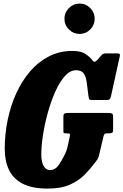

<svg xmlns="http://www.w3.org/2000/svg" viewBox="-20 -1058 704 1095"><path d="M369 -414H598.5Q613 -414 619 -410.2Q625 -406.5 625 -391V-316Q625 -303.5 618.5 -300.5Q612 -297.5 599 -297.5H592Q580 -297.5 576.5 -294Q573 -290.5 570 -279.5L545 -173.5Q541.5 -158.5 537 -151.2Q532.5 -144 525 -134.5Q497.5 -97.5 463.8 -62.8Q430 -28 379.5 -5.2Q329 17.5 250.5 17.5Q162.5 17.5 109 -10.5Q55.5 -38.5 31.2 -89.2Q7 -140 7 -209.5Q7 -292 23.5 -372.8Q40 -453.5 72.2 -524.8Q104.5 -596 151.2 -650.5Q198 -705 258.5 -736.2Q319 -767.5 392.5 -767.5Q442.5 -767.5 467.8 -750.2Q493 -733 503.5 -718.5Q513 -704.5 520.2 -705.8Q527.5 -707 539 -720.5L559.5 -744Q567.5 -753.5 584.5 -753.5H645.5Q658 -753.5 661.8 -750.8Q665.5 -748 663 -736.5L614 -514Q611 -499.5 606.8 -493.5Q602.5 -487.5 587 -487.5H509.5Q491 -487.5 488.8 -492.5Q486.5 -497.5 484.5 -510Q479 -556 474.5 -589Q470 -622 457 -639.8Q444 -657.5 413.5 -657.5Q379.5 -657.5 349.2 -623.2Q319 -589 294.5 -533.5Q270 -478 252.2 -413.5Q234.5 -349 225 -286.8Q215.5 -224.5 215.5 -178Q215.5 -134.5 229 -111.2Q242.5 -88 266 -88Q293 -88 311.2 -112.2Q329.5 -136.5 348 -174Q353 -185 356.8 -193.5Q360.5 -202 364.5 -217.5L377.5 -277Q380.5 -290 378 -293.8Q375.5 -297.5 362 -297.5H357.5Q342 -297.5 341.8 -304Q341.5 -310.5 341.5 -325V-392Q341.5 -407 348.2 -410.5Q355 -414 369 -414ZM434 -864.5Q398.5 -864.5 373 -890Q347.5 -915.5 347.5 -951Q347.5 -986.5 373 -1012Q398.5 -1037.5 434 -1037.5Q469.5 -1037.5 494.8 -1012Q520 -986.5 520 -951Q520 -915.5 494.8 -890Q469.5 -864.5 434 -864.5Z"/></svg>

Font: Besley* Condensed Heavy
Style: Italic
Weight: 800
Width: 3
Italic angle: -13°
Designer: Owen Earl
Foundry: indestructible type*
Version: Version 3.000; ttfautohint (v1.8.3)